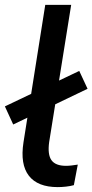

<svg xmlns="http://www.w3.org/2000/svg" viewBox="-37 -756 378 785"><path d="M0 0ZM199 9Q117 9 81 -37.5Q45 -84 59 -174L148 -736H254L164 -175Q157 -124 173.5 -101Q190 -78 233 -78Q244 -78 256 -79.5Q268 -81 281 -83L265 1Q251 5 233 7Q215 9 199 9ZM17 -247 -17 -321 287 -466 321 -393Z"/></svg>

Font: Winston Medium
Style: Italic
Weight: 500
Italic angle: -9°
Designer: Original fonts by Vernon Adams / Changes by Cristiano Sobral
Foundry: Original fonts by Vernon Adams / Changes by Cristiano Sobral
Version: Version 2.503;July 17, 2020;FontCreator 13.0.0.2655 64-bit